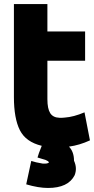

<svg xmlns="http://www.w3.org/2000/svg" viewBox="-20 -700 467 952"><path d="M347 97Q364 134 350 169Q318 232 218 232Q171 232 110 214L135 98Q155 105 191 111Q217 113 223 105Q219 98 206 93L166 81Q170 65 187 23Q108 4 78.5 -54.5Q49 -113 49 -219V-680H215V-544H402V-399H215V-208Q215 -161 229 -139Q243 -117 275 -116Q282 -115 301 -117Q345 -120 399 -143L426 -4Q374 20 322 27Q347 53 347 97Z"/></svg>

Font: Repo
Style: ExtraBold
Weight: 800
Designer: Stefan Peev
Foundry: Context Ltd
Version: Version 001.000